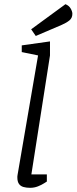

<svg xmlns="http://www.w3.org/2000/svg" viewBox="-20 -895 366 918"><path d="M124 3Q106 3 92 -1Q78 -5 70.5 -16Q63 -27 63 -46Q63 -48 63 -51.5Q63 -55 64 -59L162 -630L84 -646V-678L219 -697V-630L130 -61H204V-27Q202 -26 190.5 -18.5Q179 -11 161.5 -4Q144 3 124 3ZM151 -723 129 -755 293 -875Q310 -868 318 -854Q326 -840 326 -829Q326 -809 312 -797.5Q298 -786 275 -776Z"/></svg>

Font: Faustina Light Light
Style: Italic
Weight: 300
Italic angle: -8°
Version: Version 1.200